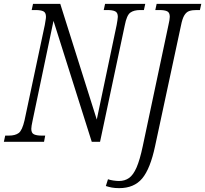

<svg xmlns="http://www.w3.org/2000/svg" viewBox="-39 -734 1062 994"><path d="M-19 0 -12 -32H7Q40 -32 58 -45.5Q76 -59 88 -111L193 -605Q195 -619 197 -629.5Q199 -640 199 -647Q199 -669 185.5 -675.5Q172 -682 145 -682H125L132 -714H273L462 -115L565 -605Q567 -618 569 -629Q571 -640 571 -647Q571 -669 557 -675.5Q543 -682 517 -682H498L505 -714H713L706 -682H687Q654 -682 635.5 -668.5Q617 -655 607 -603L479 0H436L238 -626L130 -111Q123 -79 123 -67Q123 -45 137 -38.5Q151 -32 176 -32H195L189 0ZM578 240Q556 240 540 237Q524 234 509 229L520 194Q531 198 547.5 200.5Q564 203 577 203Q607 203 629 187.5Q651 172 668 133Q685 94 700 23L833 -604Q836 -617 838 -628.5Q840 -640 840 -647Q840 -669 826.5 -675.5Q813 -682 786 -682H765L772 -714H1003L996 -682H978Q956 -682 941 -677Q926 -672 915.5 -655Q905 -638 898 -602L764 22Q739 140 697 190Q655 240 578 240Z"/></svg>

Font: Noto Serif Condensed Light
Style: Italic
Weight: 300
Width: 3
Italic angle: -12°
Designer: Monotype Design Team
Foundry: Monotype Imaging Inc.
Version: Version 2.014; ttfautohint (v1.8.4.7-5d5b)